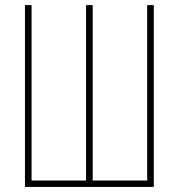

<svg xmlns="http://www.w3.org/2000/svg" viewBox="-20 -734 702 754"><path d="M78 0V-714H104V-25H318V-714H344V-25H558V-714H584V0Z"/></svg>

Font: Noto Sans ExtraCondensed Thin
Style: Regular
Weight: 100
Width: 2
Designer: Monotype Design Team
Foundry: Monotype Imaging Inc.
Version: Version 2.013; ttfautohint (v1.8.4.7-5d5b)